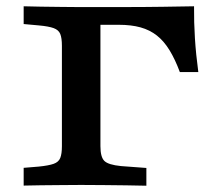

<svg xmlns="http://www.w3.org/2000/svg" viewBox="-20 -591 685 611"><path d="M177 -201.6V-445.2Q177 -469.8 171.8 -482.8Q166.6 -495.7 150.8 -501.5Q135 -507.3 103.7 -510.1L55.3 -514.5V-571Q77.7 -570.2 109.6 -569.8Q141.5 -569.4 173.6 -569Q205.7 -568.5 229.9 -568.5H239.5H359.1Q438.8 -568.5 496.8 -569.4Q554.9 -570.2 597.5 -571Q597.1 -519.8 600.3 -469Q603.5 -418.2 611.1 -361.7H552.3Q537.2 -402.3 519.5 -431.2Q501.8 -460.1 479.3 -477.9Q456.8 -495.6 427.2 -503.9Q397.6 -512.1 358 -512.1H299.6V-201.6ZM229.9 -2.4Q205.7 -2.4 173.6 -2Q141.5 -1.6 109.6 -1.4Q77.7 -1.2 55.3 -0.4V-56.9L103.7 -60.9Q135 -64.1 150.8 -69.7Q166.6 -75.3 171.8 -88.4Q177 -101.6 177 -125.8V-201.6H299.6V-125.8Q299.6 -91.1 312.2 -78.8Q324.8 -66.5 364.9 -62.5L445.8 -56.5V0Q418.6 -0.8 382.3 -1.2Q346.1 -1.6 310 -2Q273.9 -2.4 246.2 -2.4H239.2Z"/></svg>

Font: Playfair 5pt SemiExpanded Light
Style: Regular
Weight: 300
Width: 6
Designer: Claus Eggers Sørensen
Foundry: Claus Eggers Sørensen
Version: Version 2.203